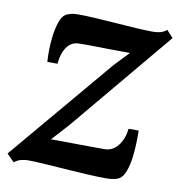

<svg xmlns="http://www.w3.org/2000/svg" viewBox="-76 -630 662 705"><g transform="rotate(10 254.5 -277.5)"><path d="M371.5 -458.5Q358 -458.5 337.2 -458.8Q316.5 -459 292.8 -459.2Q269 -459.5 246 -460Q223 -460.5 204.8 -460.5Q186.5 -460.5 178 -460Q158.5 -459 145.5 -446.8Q132.5 -434.5 125.2 -415Q118 -395.5 116.5 -373.5H78.5Q77 -390 77.2 -416.8Q77.5 -443.5 81.2 -472Q85 -500.5 92.8 -523.2Q100.5 -546 113.5 -554.5Q119 -558 130.5 -561.5Q142 -565 160 -565Q187 -565 225.2 -562.8Q263.5 -560.5 304.5 -557.5Q345.5 -554.5 381.8 -552.2Q418 -550 440.5 -550Q456 -550 468.8 -553.5Q481.5 -557 492 -566L516 -539.5L197 -157.5L141 -96Q161.5 -96 187.8 -95.8Q214 -95.5 242 -95.2Q270 -95 295.5 -94.8Q321 -94.5 339.5 -94.5Q371 -94.5 390.8 -119.8Q410.5 -145 415 -183.5H452.5Q453 -164.5 452.2 -137Q451.5 -109.5 447.8 -81.5Q444 -53.5 436 -31.2Q428 -9 414.5 0Q408.5 4 395.8 7Q383 10 364.5 10Q336.5 10 296 7.8Q255.5 5.5 212.2 2.5Q169 -0.5 131.5 -3Q94 -5.5 71 -5.5Q59.5 -5.5 45.2 -1.8Q31 2 21 11L-7 -17L320 -404.5Z"/></g></svg>

Font: Merriweather 20pt SemiBold
Style: Italic
Weight: 600
Italic angle: -7.8°
Version: Version 2.101